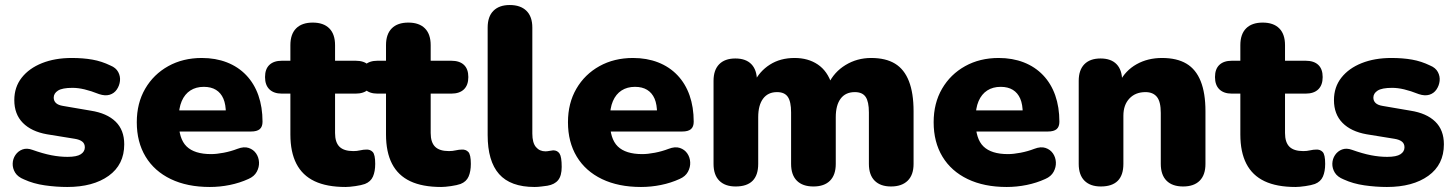

<svg xmlns="http://www.w3.org/2000/svg" viewBox="-20 -734 5794 765"><path d="M248 11Q204 11 158.5 4.5Q113 -2 76 -19Q51 -29 40.5 -46Q30 -63 30.5 -82Q31 -101 41.5 -116.5Q52 -132 69.5 -138.5Q87 -145 109 -137Q151 -122 184.5 -115.5Q218 -109 249 -109Q286 -109 302 -119.5Q318 -130 318 -147Q318 -162 307.5 -170Q297 -178 278 -181L167 -199Q105 -210 71 -244.5Q37 -279 37 -335Q37 -387 66.5 -424.5Q96 -462 147.5 -482.5Q199 -503 266 -503Q311 -503 348 -496.5Q385 -490 420 -473Q442 -464 451 -447Q460 -430 458 -411.5Q456 -393 445.5 -377.5Q435 -362 417 -356.5Q399 -351 375 -359Q342 -372 316.5 -378Q291 -384 269 -384Q228 -384 211 -373Q194 -362 194 -345Q194 -332 203 -323.5Q212 -315 231 -312L342 -293Q406 -283 440.5 -249.5Q475 -216 475 -159Q475 -78 413 -33.5Q351 11 248 11Z M816 11Q726 11 660.5 -20.5Q595 -52 560 -110Q525 -168 525 -247Q525 -323 558.5 -380.5Q592 -438 650.5 -470.5Q709 -503 784 -503Q839 -503 884 -485.5Q929 -468 961 -434.5Q993 -401 1009.5 -354Q1026 -307 1026 -249Q1026 -229 1015 -219.5Q1004 -210 980 -210H674V-294H896L880 -281Q880 -318 870 -341Q860 -364 840.5 -376Q821 -388 792 -388Q761 -388 738.5 -373.5Q716 -359 704 -331Q692 -303 692 -261V-252Q692 -181 723.5 -150.5Q755 -120 821 -120Q843 -120 871.5 -125.5Q900 -131 926 -141Q952 -151 971 -144.5Q990 -138 1000.5 -122.5Q1011 -107 1012 -87.5Q1013 -68 1003 -49.5Q993 -31 970 -21Q935 -5 895.5 3Q856 11 816 11Z M1357 11Q1282 11 1233.5 -12Q1185 -35 1161 -81.5Q1137 -128 1137 -198V-361H1103Q1071 -361 1053.5 -378Q1036 -395 1036 -427Q1036 -459 1053.5 -475.5Q1071 -492 1103 -492H1137V-554Q1137 -598 1160 -621Q1183 -644 1226 -644Q1269 -644 1292 -621Q1315 -598 1315 -554V-492H1397Q1430 -492 1447.5 -475.5Q1465 -459 1465 -427Q1465 -395 1447.5 -378Q1430 -361 1397 -361H1315V-204Q1315 -167 1332.5 -149.5Q1350 -132 1388 -132Q1402 -132 1415 -135Q1428 -138 1439 -138Q1455 -139 1465 -128.5Q1475 -118 1475 -81Q1475 -51 1466 -30.5Q1457 -10 1434 -1Q1420 4 1396 7.5Q1372 11 1357 11Z M1738 11Q1663 11 1614.5 -12Q1566 -35 1542 -81.5Q1518 -128 1518 -198V-361H1484Q1452 -361 1434.5 -378Q1417 -395 1417 -427Q1417 -459 1434.5 -475.5Q1452 -492 1484 -492H1518V-554Q1518 -598 1541 -621Q1564 -644 1607 -644Q1650 -644 1673 -621Q1696 -598 1696 -554V-492H1778Q1811 -492 1828.5 -475.5Q1846 -459 1846 -427Q1846 -395 1828.5 -378Q1811 -361 1778 -361H1696V-204Q1696 -167 1713.5 -149.5Q1731 -132 1769 -132Q1783 -132 1796 -135Q1809 -138 1820 -138Q1836 -139 1846 -128.5Q1856 -118 1856 -81Q1856 -51 1847 -30.5Q1838 -10 1815 -1Q1801 4 1777 7.5Q1753 11 1738 11Z M2110 11Q2014 11 1968.5 -40.5Q1923 -92 1923 -196V-624Q1923 -668 1946 -691Q1969 -714 2011 -714Q2054 -714 2077.5 -691Q2101 -668 2101 -624V-202Q2101 -165 2115.5 -148Q2130 -131 2153 -131Q2160 -131 2167.5 -132.5Q2175 -134 2184 -135Q2201 -135 2209.5 -122Q2218 -109 2218 -69Q2218 -34 2204 -16.5Q2190 1 2161 6Q2153 7 2138 9Q2123 11 2110 11Z M2534 11Q2444 11 2378.5 -20.5Q2313 -52 2278 -110Q2243 -168 2243 -247Q2243 -323 2276.5 -380.5Q2310 -438 2368.5 -470.5Q2427 -503 2502 -503Q2557 -503 2602 -485.5Q2647 -468 2679 -434.5Q2711 -401 2727.5 -354Q2744 -307 2744 -249Q2744 -229 2733 -219.5Q2722 -210 2698 -210H2392V-294H2614L2598 -281Q2598 -318 2588 -341Q2578 -364 2558.5 -376Q2539 -388 2510 -388Q2479 -388 2456.5 -373.5Q2434 -359 2422 -331Q2410 -303 2410 -261V-252Q2410 -181 2441.5 -150.5Q2473 -120 2539 -120Q2561 -120 2589.5 -125.5Q2618 -131 2644 -141Q2670 -151 2689 -144.5Q2708 -138 2718.5 -122.5Q2729 -107 2730 -87.5Q2731 -68 2721 -49.5Q2711 -31 2688 -21Q2653 -5 2613.5 3Q2574 11 2534 11Z M2911 9Q2869 9 2846 -14Q2823 -37 2823 -81V-412Q2823 -455 2845.5 -478Q2868 -501 2910 -501Q2952 -501 2974 -478Q2996 -455 2996 -412V-357L2985 -406Q3006 -450 3047.5 -476.5Q3089 -503 3146 -503Q3200 -503 3238.5 -477Q3277 -451 3294 -398H3280Q3303 -447 3349 -475Q3395 -503 3451 -503Q3509 -503 3546 -480.5Q3583 -458 3601.5 -410.5Q3620 -363 3620 -291V-81Q3620 -37 3596.5 -14Q3573 9 3530 9Q3488 9 3465 -14Q3442 -37 3442 -81V-286Q3442 -329 3429 -348Q3416 -367 3386 -367Q3349 -367 3329.5 -341Q3310 -315 3310 -267V-81Q3310 -37 3287 -14Q3264 9 3221 9Q3178 9 3155 -14Q3132 -37 3132 -81V-286Q3132 -329 3119 -348Q3106 -367 3076 -367Q3040 -367 3020.5 -341Q3001 -315 3001 -267V-81Q3001 9 2911 9Z M3991 11Q3901 11 3835.5 -20.5Q3770 -52 3735 -110Q3700 -168 3700 -247Q3700 -323 3733.5 -380.5Q3767 -438 3825.5 -470.5Q3884 -503 3959 -503Q4014 -503 4059 -485.5Q4104 -468 4136 -434.5Q4168 -401 4184.5 -354Q4201 -307 4201 -249Q4201 -229 4190 -219.5Q4179 -210 4155 -210H3849V-294H4071L4055 -281Q4055 -318 4045 -341Q4035 -364 4015.5 -376Q3996 -388 3967 -388Q3936 -388 3913.5 -373.5Q3891 -359 3879 -331Q3867 -303 3867 -261V-252Q3867 -181 3898.5 -150.5Q3930 -120 3996 -120Q4018 -120 4046.5 -125.5Q4075 -131 4101 -141Q4127 -151 4146 -144.5Q4165 -138 4175.5 -122.5Q4186 -107 4187 -87.5Q4188 -68 4178 -49.5Q4168 -31 4145 -21Q4110 -5 4070.5 3Q4031 11 3991 11Z M4366 9Q4324 9 4301 -14Q4278 -37 4278 -81V-412Q4278 -455 4300.5 -478Q4323 -501 4365 -501Q4407 -501 4429 -478Q4451 -455 4451 -412V-365L4440 -406Q4464 -453 4508.5 -478Q4553 -503 4610 -503Q4669 -503 4707 -480.5Q4745 -458 4764 -410.5Q4783 -363 4783 -291V-81Q4783 -37 4760 -14Q4737 9 4694 9Q4651 9 4628 -14Q4605 -37 4605 -81V-284Q4605 -329 4589.5 -348Q4574 -367 4544 -367Q4504 -367 4480 -341.5Q4456 -316 4456 -273V-81Q4456 9 4366 9Z M5142 11Q5067 11 5018.5 -12Q4970 -35 4946 -81.5Q4922 -128 4922 -198V-361H4888Q4856 -361 4838.5 -378Q4821 -395 4821 -427Q4821 -459 4838.5 -475.5Q4856 -492 4888 -492H4922V-554Q4922 -598 4945 -621Q4968 -644 5011 -644Q5054 -644 5077 -621Q5100 -598 5100 -554V-492H5182Q5215 -492 5232.5 -475.5Q5250 -459 5250 -427Q5250 -395 5232.5 -378Q5215 -361 5182 -361H5100V-204Q5100 -167 5117.5 -149.5Q5135 -132 5173 -132Q5187 -132 5200 -135Q5213 -138 5224 -138Q5240 -139 5250 -128.5Q5260 -118 5260 -81Q5260 -51 5251 -30.5Q5242 -10 5219 -1Q5205 4 5181 7.5Q5157 11 5142 11Z M5506 11Q5462 11 5416.5 4.5Q5371 -2 5334 -19Q5309 -29 5298.5 -46Q5288 -63 5288.5 -82Q5289 -101 5299.5 -116.5Q5310 -132 5327.5 -138.5Q5345 -145 5367 -137Q5409 -122 5442.5 -115.5Q5476 -109 5507 -109Q5544 -109 5560 -119.5Q5576 -130 5576 -147Q5576 -162 5565.5 -170Q5555 -178 5536 -181L5425 -199Q5363 -210 5329 -244.5Q5295 -279 5295 -335Q5295 -387 5324.5 -424.5Q5354 -462 5405.5 -482.5Q5457 -503 5524 -503Q5569 -503 5606 -496.5Q5643 -490 5678 -473Q5700 -464 5709 -447Q5718 -430 5716 -411.5Q5714 -393 5703.5 -377.5Q5693 -362 5675 -356.5Q5657 -351 5633 -359Q5600 -372 5574.5 -378Q5549 -384 5527 -384Q5486 -384 5469 -373Q5452 -362 5452 -345Q5452 -332 5461 -323.5Q5470 -315 5489 -312L5600 -293Q5664 -283 5698.5 -249.5Q5733 -216 5733 -159Q5733 -78 5671 -33.5Q5609 11 5506 11Z"/></svg>

Font: Nunito ExtraLight Black
Style: Regular
Weight: 900
Version: Version 3.602